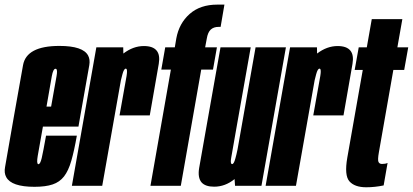

<svg xmlns="http://www.w3.org/2000/svg" viewBox="-49 -805 1789 832"><path d="M100.5 4.5Q0.5 4.5 -22 -37.5Q-32 -55.5 -27 -81.5Q-12 -167 11 -299Q36 -439 50.8 -522.5Q65.5 -606 208.5 -606Q311 -606 333 -564Q342 -547 338 -523Q323 -440.5 299 -302.5Q294.5 -278 291 -256.5H137Q119.5 -158.5 114.5 -129.5Q109 -97 116 -94Q116.5 -93.5 117.5 -93.5Q125.5 -93.5 131.8 -120.2Q138 -147 150.5 -217H284Q272.5 -151.5 260 -108.2Q247.5 -65 228.5 -40.5Q209.5 -16 179 -5.8Q148.5 4.5 100.5 4.5ZM152.5 -343H172.5Q190.5 -444 196 -475Q201 -503 194 -506.5Q193 -507 191.5 -507Q181.5 -507 175.5 -475Q170.5 -447.5 152.5 -343Z M469 -305Q494 -445 499.5 -476Q504 -504 498 -507Q497 -507.5 496 -507.5Q488 -507.5 481.5 -483Q478 -470 475 -457.5L394 0H262.5L368.5 -600H485L485.5 -573Q528 -605.5 574.5 -605.5Q613.5 -605.5 629.5 -586Q645.5 -567 639 -528.5Q626 -452 600 -305Z M603 0 691.5 -503.5H650L667 -600H708.5L715 -638.5Q727 -704 772.8 -744.5Q818.5 -785 892.5 -785H923.5L907 -688.5H898Q877 -688.5 864.2 -676.8Q851.5 -665 847 -637.5L840 -600H891L874 -503.5H823L734.5 0Z M969.5 0 967.5 -29Q927 4 879 4Q841 4 824.5 -14.5Q807 -35 814 -77Q828.5 -158 845.5 -255.5L906.5 -600H1037.5L976.5 -256Q958 -150 953 -122Q948.5 -97.5 955 -94.5Q955.5 -94 957 -94Q964.5 -94 971 -118.5Q975.5 -134 980.5 -158.5L1058.5 -600H1190L1084 0Z M1308.5 -305Q1333.5 -445 1339 -476Q1343.5 -504 1337.5 -507Q1336.5 -507.5 1335.5 -507.5Q1327.5 -507.5 1321 -483Q1317.5 -470 1314.5 -457.5L1233.5 0H1102L1208 -600H1324.5L1325 -573Q1367.5 -605.5 1414 -605.5Q1453 -605.5 1469 -586Q1485 -567 1478.5 -528.5Q1465.5 -452 1439.5 -305Z M1538 6.5Q1488 6.5 1465.2 -19.2Q1442.5 -45 1456 -122L1523 -502H1488L1505.5 -600H1540.5L1562 -722H1694.5L1673 -600H1720L1702.5 -502H1655.5L1593 -146Q1587 -112.5 1591 -103.5Q1595 -94.5 1606.5 -94.5Q1621.5 -94.5 1630.5 -99L1613.5 -1.5Q1575.5 6.5 1538 6.5Z"/></svg>

Font: Anybody UltraCondensed Regular
Style: Bold Italic
Weight: 700
Width: 1
Italic angle: -10°
Designer: Tyler Finck
Foundry: Etcetera Type Company
Version: Version 1.010; ttfautohint (v1.8.3) -l 8 -r 50 -G 200 -x 14 